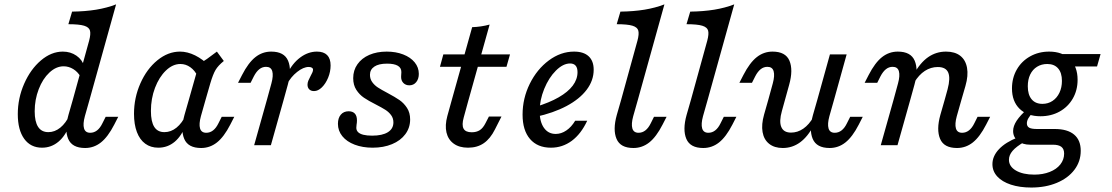

<svg xmlns="http://www.w3.org/2000/svg" viewBox="-20 -661 5063 874"><path d="M61 -141.4Q61 -213.6 89.9 -279.6Q118.9 -345.7 166.2 -385.9Q213.6 -426.1 265.9 -426.1Q301.2 -426.1 327.9 -407.6Q354.7 -389.2 363.7 -358.4L346.8 -311.6Q333.9 -334.1 313.4 -346.6Q292.8 -359.2 269.6 -359.2Q235.4 -359.2 204.9 -330.7Q174.4 -302.3 156.2 -254.9Q137.9 -207.5 137.9 -154.3Q137.9 -107.3 153.5 -83.4Q169.1 -59.5 200.2 -59.5Q229.3 -59.5 254.6 -80Q279.9 -100.6 297.9 -138.9L297.6 -95.5Q279.3 -44.1 246.6 -16.4Q213.9 11.3 171.4 11.3Q119.4 11.3 90.2 -29.1Q61 -69.5 61 -141.4ZM291.2 -550.8 308.2 -608.1Q368 -608.9 417.5 -616.9Q466.9 -625 508.5 -641.1L387.5 -206.7H311.4L385.7 -475.8Q393.7 -505.6 389.7 -521.3Q385.6 -537 363 -543.9Q340.4 -550.8 291.2 -550.8ZM390.8 -56.6Q407.8 -56.6 421.8 -67.4Q435.8 -78.2 446.2 -99.8L461 -129.2H518.2L500.1 -93.8Q471.3 -37.8 439.3 -12.5Q407.4 12.7 367.5 12.7Q308 12.7 290.4 -28.9Q272.9 -70.5 291.6 -137.7L311.4 -206.7H387.5L366.3 -131.9Q356.7 -96.6 362.5 -76.6Q368.2 -56.6 390.8 -56.6Z M590 -143.1Q590 -215.9 619.1 -281.6Q648.2 -347.3 696.6 -386.7Q745 -426.1 799.4 -426.1Q833.3 -426.1 868.3 -408.8Q903.2 -391.5 936.2 -358.4L879.6 -314.2Q866.9 -340.4 846.3 -355Q825.7 -369.7 801.2 -369.7Q766.2 -369.7 735.2 -339.9Q704.3 -310.2 685.6 -261.2Q667 -212.2 667 -155.9Q667 -107.3 682.2 -83.4Q697.4 -59.5 728.5 -59.5Q758.3 -59.5 783.6 -80Q808.9 -100.6 827 -138.9L826.6 -95.5Q808.3 -43.8 775.9 -16.2Q743.4 11.3 700.8 11.3Q665.9 11.3 641.2 -6.9Q616.4 -25 603.2 -59.7Q590 -94.5 590 -143.1ZM967.3 -426.1 998.8 -383.4Q972.8 -362.3 961.2 -342.6Q949.5 -322.9 937.4 -281.8L915.7 -206.7H839.6L886.1 -370.8Q903.9 -379.9 922.7 -393.1Q941.5 -406.4 967.3 -426.1ZM919 -56.6Q935.9 -56.6 949.9 -67.4Q963.9 -78.2 974.4 -99.8L989.2 -129.2H1046.4L1028.3 -93.8Q999.5 -37.8 967.5 -12.5Q935.5 12.7 895.6 12.7Q836.1 12.7 818.6 -28.9Q801 -70.5 819.8 -137.7L839.6 -206.7H915.7L894.5 -131.9Q884.9 -96.6 890.6 -76.6Q896.4 -56.6 919 -56.6Z M1191 -356.8Q1174.1 -356.8 1160.5 -346Q1146.8 -335.2 1135.6 -313.6L1120.8 -284.2H1063.6L1081.8 -319.6Q1110.5 -375.6 1142.5 -400.9Q1174.5 -426.1 1214.4 -426.1Q1273.9 -426.1 1291.4 -384.5Q1309 -342.9 1290.2 -275.7L1271.2 -206.7H1195L1215.5 -281.5Q1225.1 -316.8 1219.4 -336.8Q1213.6 -356.8 1191 -356.8ZM1195 -206.7H1271.2L1213.1 0H1136.9ZM1379.8 -275.4Q1379.8 -284.5 1383.5 -293.6Q1387.2 -302.6 1393.7 -314.8Q1397.8 -322.2 1401.4 -330Q1405 -337.7 1405 -343.5Q1405 -349.4 1399.7 -352.8Q1394.4 -356.2 1385.4 -356.2Q1361 -356.2 1332.5 -333.5Q1303.9 -310.9 1287 -278.2L1286.5 -322.8Q1309.8 -371.7 1346.1 -398.9Q1382.4 -426.1 1422.8 -426.1Q1453.2 -426.1 1469.1 -410.3Q1484.9 -394.4 1484.9 -363.2Q1484.9 -334.7 1473.8 -307.6Q1462.6 -280.4 1445.3 -263.4Q1427.9 -246.4 1409.6 -246.4Q1395.6 -246.4 1387.7 -254.3Q1379.8 -262.2 1379.8 -275.4Z M1518.3 -97.4Q1518.3 -123.7 1531.4 -139.1Q1544.5 -154.5 1567 -154.5Q1585.5 -154.5 1595.2 -144Q1604.9 -133.6 1604.9 -112.9Q1604.9 -107.7 1604.4 -102.6Q1603.9 -97.4 1603 -92.3Q1602.9 -88.2 1602.5 -85.7Q1602 -83.2 1602 -79.2Q1602 -67.4 1610.1 -59.4Q1618.1 -51.5 1634.1 -47.5Q1650.1 -43.5 1673.9 -43.5Q1720.4 -43.5 1745.6 -59.2Q1770.8 -74.9 1770.8 -103.9Q1770.8 -122.9 1760.3 -137Q1749.9 -151.1 1733.9 -161.3Q1717.8 -171.5 1690.5 -185.5Q1657.3 -202.2 1636.7 -216.2Q1616.2 -230.1 1602 -252Q1587.8 -274 1587.8 -305.2Q1587.8 -341.1 1607.2 -368.6Q1626.6 -396.2 1661.1 -411.2Q1695.7 -426.1 1740.2 -426.1Q1782.2 -426.1 1815.5 -413.1Q1848.8 -400.2 1867.7 -377.1Q1886.5 -354 1886.5 -324.8Q1886.5 -301.6 1874.6 -287.1Q1862.7 -272.6 1843.3 -272.6Q1826.7 -272.6 1816.3 -283.2Q1805.9 -293.8 1805.9 -310.8Q1805.9 -315.2 1806.2 -318.1Q1806.4 -321 1806.6 -325.2Q1806.8 -327.9 1806.9 -329.4Q1807 -330.9 1807 -333.4Q1807 -352.2 1790.8 -361.7Q1774.6 -371.3 1741.9 -371.3Q1703.8 -371.3 1684 -357.8Q1664.1 -344.4 1664.1 -320.5Q1664.1 -301.5 1674.5 -287.1Q1684.9 -272.6 1700.6 -262.5Q1716.3 -252.3 1744.4 -237.5Q1778.3 -219.4 1798.5 -205.5Q1818.6 -191.5 1832.8 -169.7Q1847 -147.8 1847 -117.3Q1847 -79.8 1825.3 -50.4Q1803.5 -20.9 1764.6 -4.8Q1725.7 11.3 1676.4 11.3Q1630.5 11.3 1594.4 -2.5Q1558.4 -16.2 1538.3 -41Q1518.3 -65.7 1518.3 -97.4Z M2208.8 -549.2 2113 -206.7H2036.8L2129.3 -537.3Q2170.3 -538.7 2208.8 -549.2ZM1998.1 -413.4H2301.6L2285.5 -356.9H1982.7ZM2016.3 -132.8 2036.8 -206.7H2112.9L2091 -126.6Q2081.3 -91.9 2090.2 -75.4Q2099.1 -58.9 2127.4 -58.9Q2149.1 -58.9 2164.1 -68.5Q2179 -78.2 2190.3 -100.8L2205.6 -130.6H2262.8L2233 -71.8Q2212 -29.8 2182.4 -9.3Q2152.7 11.3 2110.6 11.3Q2070.7 11.3 2045.4 -7.1Q2020 -25.5 2012.4 -57.8Q2004.8 -90.2 2016.3 -132.8Z M2358.8 -139.2Q2358.8 -213.2 2391.5 -279.5Q2424.3 -345.8 2478.4 -386Q2532.5 -426.1 2593.2 -426.1Q2636.6 -426.1 2659.5 -404.9Q2682.5 -383.6 2682.5 -343.6Q2682.5 -294.8 2650.6 -252.5Q2618.7 -210.2 2559.1 -178.4Q2499.4 -146.7 2418.3 -129L2419.1 -175Q2481 -193.7 2523.1 -218Q2565.3 -242.2 2587.1 -271Q2608.9 -299.9 2608.9 -332.5Q2608.9 -352.4 2600.3 -362.2Q2591.6 -372.1 2575.2 -372.1Q2543.1 -372.1 2510.6 -339.7Q2478.1 -307.3 2457.3 -256.3Q2436.5 -205.3 2436.5 -155.1Q2436.5 -106.7 2456.1 -79Q2475.7 -51.3 2509.6 -51.3Q2534.8 -51.3 2557.9 -67Q2581.1 -82.7 2598.2 -111.3H2653Q2625.1 -51.4 2582.8 -20Q2540.4 11.3 2487.8 11.3Q2426.7 11.3 2392.7 -28.2Q2358.8 -67.7 2358.8 -139.2Z M2787.3 -550.8 2804.2 -608.1Q2864.1 -608.9 2913.5 -616.9Q2962.9 -625 3004.5 -641.1L2883.6 -206.7H2807.5L2881.7 -475.8Q2889.8 -505.6 2885.7 -521.3Q2881.7 -537 2859.1 -543.9Q2836.5 -550.8 2787.3 -550.8ZM2886.9 -56.6Q2903.8 -56.6 2917.8 -67.4Q2931.8 -78.2 2942.3 -99.8L2957 -129.2H3014.3L2996.1 -93.8Q2967.4 -37.8 2935.4 -12.5Q2903.4 12.7 2863.5 12.7Q2804 12.7 2786.5 -28.9Q2768.9 -70.5 2787.7 -137.7L2807.5 -206.7H2883.6L2862.4 -131.9Q2852.8 -96.6 2858.5 -76.6Q2864.2 -56.6 2886.9 -56.6Z M3105 -550.8 3122 -608.1Q3181.8 -608.9 3231.3 -616.9Q3280.7 -625 3322.3 -641.1L3201.3 -206.7H3125.2L3199.5 -475.8Q3207.5 -505.6 3203.5 -521.3Q3199.4 -537 3176.8 -543.9Q3154.2 -550.8 3105 -550.8ZM3204.6 -56.6Q3221.6 -56.6 3235.6 -67.4Q3249.6 -78.2 3260 -99.8L3274.8 -129.2H3332L3313.9 -93.8Q3285.1 -37.8 3253.1 -12.5Q3221.2 12.7 3181.3 12.7Q3121.8 12.7 3104.2 -28.9Q3086.7 -70.5 3105.4 -137.7L3125.2 -206.7H3201.3L3180.1 -131.9Q3170.5 -96.6 3176.3 -76.6Q3182 -56.6 3204.6 -56.6Z M3473.3 -356.8Q3456.3 -356.8 3442.7 -346Q3429.1 -335.2 3417.9 -313.6L3403.1 -284.2H3345.8L3364 -319.6Q3392.8 -375.6 3424.8 -400.9Q3456.7 -426.1 3496.6 -426.1Q3556.1 -426.1 3573.7 -384.5Q3591.2 -342.9 3572.5 -275.7L3553.4 -206.7H3477.3L3497.8 -281.5Q3507.4 -316.8 3501.6 -336.8Q3495.9 -356.8 3473.3 -356.8ZM3580.8 -57.4Q3610.9 -57.4 3636.9 -75.5Q3663 -93.6 3682.7 -128.2L3684.5 -90.7Q3657.2 -38.7 3622 -13Q3586.8 12.7 3543.2 12.7Q3505.3 12.7 3481.3 -6.3Q3457.3 -25.3 3451.3 -59.8Q3445.3 -94.2 3458.2 -139.6L3477.3 -206.7H3553.4L3539.3 -155.8Q3525.8 -108.1 3536.6 -82.8Q3547.3 -57.4 3580.8 -57.4ZM3757.9 -413.4H3834L3776.6 -206.7H3700.5ZM3779.9 -56.6Q3796.9 -56.6 3810.9 -67.4Q3824.9 -78.2 3835.3 -99.8L3850.1 -129.2H3907.3L3889.2 -93.8Q3860.4 -37.8 3828.4 -12.5Q3796.5 12.7 3756.6 12.7Q3697.1 12.7 3679.5 -28.9Q3662 -70.5 3680.7 -137.7L3700.5 -206.7H3776.6L3755.4 -131.9Q3745.8 -96.6 3751.6 -76.6Q3757.3 -56.6 3779.9 -56.6Z M4043.4 -356.8Q4026.5 -356.8 4012.9 -346Q3999.3 -335.2 3988 -313.6L3973.3 -284.2H3916L3934.2 -319.6Q3963 -375.6 3994.9 -400.9Q4026.9 -426.1 4066.8 -426.1Q4126.3 -426.1 4143.8 -384.5Q4161.4 -342.9 4142.7 -275.7L4123.6 -206.7H4047.5L4067.9 -281.5Q4077.5 -316.8 4071.8 -336.8Q4066.1 -356.8 4043.4 -356.8ZM4047.5 -206.7H4123.6L4065.5 0H3989.3ZM4248.8 -355.9Q4217.2 -355.9 4189.9 -338.2Q4162.7 -320.5 4141.4 -285.2L4139.6 -322.7Q4168.5 -375.4 4204.9 -400.8Q4241.3 -426.1 4286.4 -426.1Q4326.7 -426.1 4351.2 -407.1Q4375.6 -388 4382 -352.4Q4388.4 -316.8 4374.8 -269.9L4356.5 -206.7H4280.3L4293.6 -254.9Q4307.1 -305.8 4296.3 -330.9Q4285.5 -355.9 4248.8 -355.9ZM4359.8 -56.6Q4376.7 -56.6 4390.7 -67.4Q4404.7 -78.2 4415.2 -99.8L4429.9 -129.2H4487.2L4469 -93.8Q4440.2 -37.8 4408.3 -12.5Q4376.3 12.7 4336.4 12.7Q4276.9 12.7 4259.4 -28.9Q4241.8 -70.5 4260.5 -137.7L4280.3 -206.7H4356.5L4335.3 -131.9Q4325.7 -96.6 4331.4 -76.6Q4337.1 -56.6 4359.8 -56.6Z M4586.6 -258.4Q4586.6 -306 4608.4 -344.3Q4630.3 -382.6 4669.1 -404.3Q4708 -426.1 4755.8 -426.1Q4815.7 -426.1 4850.5 -391.8Q4885.3 -357.5 4885.3 -297.8Q4885.3 -250.3 4863.5 -212.4Q4841.7 -174.5 4803.2 -153.1Q4764.8 -131.8 4716.2 -131.8Q4656.2 -131.8 4621.4 -165.6Q4586.6 -199.5 4586.6 -258.4ZM4814 -292.7Q4814 -329.6 4796.6 -349.6Q4779.2 -369.7 4747.4 -369.7Q4720.9 -369.7 4700.7 -357.1Q4680.4 -344.5 4669.5 -321.7Q4658.6 -299 4658.6 -268.3Q4658.6 -229.8 4676.1 -209Q4693.5 -188.2 4725.2 -188.2Q4750.9 -188.2 4771.1 -201.6Q4791.4 -215.1 4802.7 -239Q4814 -262.9 4814 -292.7ZM4763.1 -414.8H4989.9L4973.8 -358.4H4834.5ZM4497.6 86.3Q4497.6 49.8 4527.4 18.1Q4557.2 -13.6 4613.5 -35.7L4641.9 -14.5Q4605.9 6.3 4589.3 25.7Q4572.8 45 4572.8 66.3Q4572.8 96.8 4604.6 115.3Q4636.4 133.9 4688.5 133.9Q4727.2 133.9 4758.3 121.7Q4789.4 109.5 4806.7 87.6Q4824 65.6 4824 38.1Q4824 17.1 4811.5 7.4Q4799 -2.3 4772.4 -2.3H4669.2Q4635.1 -2.3 4613.4 -19.4Q4591.8 -36.6 4591.8 -64.7Q4591.8 -86.9 4607.8 -111.4Q4623.9 -135.9 4658.1 -166.1L4682.3 -149.2Q4667.5 -134.1 4661 -122.3Q4654.4 -110.6 4654.4 -99.6Q4654.4 -85.8 4664.9 -79.8Q4675.3 -73.8 4700.5 -73.8H4781.2Q4839 -73.8 4869.3 -48.5Q4899.6 -23.2 4899.6 25.4Q4899.6 74 4870.8 111.9Q4842 149.9 4790.8 171.3Q4739.6 192.7 4674.6 192.7Q4621.7 192.7 4581.6 179.5Q4541.4 166.2 4519.5 142.2Q4497.6 118.2 4497.6 86.3Z"/></svg>

Font: Playfair Micro SmCond SmLight
Style: Italic
Weight: 360
Width: 4
Italic angle: -15.6°
Designer: Claus Eggers Sørensen
Foundry: Claus Eggers Sørensen
Version: Version 2.203;Glyphs 3.3 (3326)